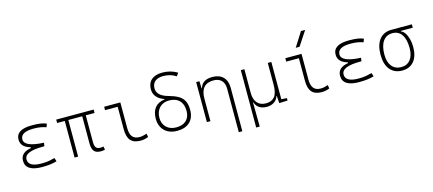

<svg xmlns="http://www.w3.org/2000/svg" viewBox="-67 -1484 5406 2399"><g transform="rotate(-15 2636.5 -285.0)"><path d="M305.7 9.8Q92.8 9.8 92.8 -127Q92.8 -233.9 230.5 -255.9V-266.1Q107.4 -299.8 107.4 -396.5Q107.4 -527.3 313.5 -527.3Q443.8 -527.3 501 -499L485.4 -456.5Q416.5 -482.4 324.2 -482.4Q154.3 -482.4 154.3 -386.7Q154.3 -290 404.8 -278.3L397.9 -234.4H379.9Q139.6 -234.4 139.6 -131.8Q139.6 -35.2 309.6 -35.2Q370.1 -35.2 410.2 -43Q450.2 -50.8 481.4 -59.6L496.1 -13.7Q419.9 9.8 305.7 9.8Z M1063.5 9.8Q1004.4 9.8 978 -21.5Q951.7 -52.7 951.7 -122.1V-473.6H772V0H726.1V-473.6H627V-517.6H1111.3V-473.6H997.6V-127Q997.6 -78.6 1014.4 -56.9Q1031.2 -35.2 1068.4 -35.2Q1074.7 -35.2 1085 -36.1Q1095.2 -37.1 1111.3 -39.1L1118.2 2.9Q1093.8 9.8 1063.5 9.8Z M1579.1 9.8Q1492.2 9.8 1451.4 -36.6Q1410.6 -83 1410.6 -180.7V-473.6H1247.1V-517.6H1456.5V-185.5Q1456.5 -109.4 1486.3 -73.2Q1516.1 -37.1 1579.1 -37.1Q1616.7 -37.1 1672.9 -55.7L1679.7 -10.7Q1631.3 9.8 1579.1 9.8Z M2052.2 9.8Q1985.4 9.8 1935.5 -16.6Q1885.7 -43 1858.4 -91.1Q1831.1 -139.2 1831.1 -203.1Q1831.1 -296.9 1875 -349.1Q1918.9 -401.4 2000 -410.6V-415Q1867.2 -463.4 1867.2 -576.7Q1867.2 -655.8 1917 -699Q1966.8 -742.2 2057.6 -742.2Q2164.1 -742.2 2251 -689.9L2222.7 -649.4Q2152.8 -697.3 2057.6 -697.3Q1989.3 -697.3 1951.7 -665.8Q1914.1 -634.3 1914.1 -576.7Q1914.1 -478.5 2058.6 -439.5Q2127.4 -420.9 2175.8 -394.5Q2224.1 -368.2 2249.8 -323.2Q2275.4 -278.3 2275.4 -203.1Q2275.4 -101.6 2217 -45.9Q2158.7 9.8 2052.2 9.8ZM2053.2 -35.2Q2136.7 -35.2 2182.6 -79.1Q2228.5 -123 2228.5 -203.1Q2228.5 -289.1 2181.6 -336.4Q2134.8 -383.8 2048.8 -383.8Q1971.7 -383.8 1924.8 -334.2Q1877.9 -284.7 1877.9 -203.1Q1877.9 -127.4 1925.8 -81.3Q1973.6 -35.2 2053.2 -35.2Z M2790 224.6V-338.9Q2790 -407.7 2753.4 -445.1Q2716.8 -482.4 2651.4 -482.4Q2483.4 -482.4 2483.4 -293V0H2437.5V-517.6H2479.5L2482.9 -423.8H2487.3Q2515.6 -527.3 2647 -527.3Q2737.3 -527.3 2786.6 -477.5Q2835.9 -427.7 2835.9 -336.9V224.6Z M3213.4 9.8Q3093.8 9.8 3061.5 -89.8H3057.6L3061 224.6H3015.1V-517.6H3061V-210Q3061 -126 3101.1 -80.6Q3141.1 -35.2 3213.4 -35.2Q3287.6 -35.2 3325.7 -82Q3363.8 -128.9 3363.8 -239.3V-517.6H3409.7V-35.6L3481 -30.8V0L3372.6 4.9L3365.7 -89.8H3360.8Q3347.2 -43.5 3307.4 -16.8Q3267.6 9.8 3213.4 9.8Z M3922.9 9.8Q3835.9 9.8 3795.2 -36.6Q3754.4 -83 3754.4 -180.7V-473.6H3590.8V-517.6H3800.3V-185.5Q3800.3 -109.4 3830.1 -73.2Q3859.9 -37.1 3922.9 -37.1Q3960.4 -37.1 4016.6 -55.7L4023.4 -10.7Q3975.1 9.8 3922.9 9.8ZM3750 -609.4 3867.2 -794.9H3921.4L3799.3 -609.4Z M4407.2 9.8Q4194.3 9.8 4194.3 -127Q4194.3 -233.9 4332 -255.9V-266.1Q4209 -299.8 4209 -396.5Q4209 -527.3 4415 -527.3Q4545.4 -527.3 4602.5 -499L4586.9 -456.5Q4518.1 -482.4 4425.8 -482.4Q4255.9 -482.4 4255.9 -386.7Q4255.9 -290 4506.3 -278.3L4499.5 -234.4H4481.4Q4241.2 -234.4 4241.2 -131.8Q4241.2 -35.2 4411.1 -35.2Q4471.7 -35.2 4511.7 -43Q4551.8 -50.8 4583 -59.6L4597.7 -13.7Q4521.5 9.8 4407.2 9.8Z M4963.4 9.8Q4863.3 9.8 4807.1 -58.6Q4751 -127 4751 -249Q4751 -377.4 4806.6 -447.5Q4862.3 -517.6 4963.4 -517.6H5227.5V-473.6H5072.8V-466.8Q5101.1 -457 5123 -424.6Q5145 -392.1 5158 -344.2Q5170.9 -296.4 5170.9 -239.3Q5170.9 -121.6 5116 -55.9Q5061 9.8 4963.4 9.8ZM4963.4 -35.2Q5039.1 -35.2 5081.5 -89.1Q5124 -143.1 5124 -239.3Q5124 -351.6 5082.3 -412.6Q5040.5 -473.6 4963.4 -473.6Q4883.8 -473.6 4840.8 -412.6Q4797.9 -351.6 4797.9 -239.3Q4797.9 -143.1 4841.6 -89.1Q4885.3 -35.2 4963.4 -35.2Z"/></g></svg>

Font: Cascadia Mono ExtraLight
Style: Regular
Weight: 200
Monospace: yes
Designer: Aaron Bell
Foundry: Saja Typeworks
Version: Version 2404.023; ttfautohint (v1.8.4)